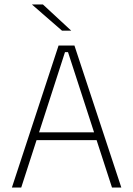

<svg xmlns="http://www.w3.org/2000/svg" viewBox="-20 -844 600 864"><path d="M75.5 0H33.5L243.5 -639H315L526 0H484L286 -609.5H272.5ZM426 -213.5H133V-248.5H426ZM124.5 -824H173L300 -706.5V-706H259L124.5 -823Z"/></svg>

Font: Anek Devanagari Medium ExtraLight
Style: Regular
Weight: 250
Version: Version 1.003